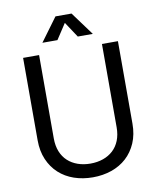

<svg xmlns="http://www.w3.org/2000/svg" viewBox="-98 -989 882 1075"><g transform="rotate(-10 343.0 -451.0)"><path d="M612.3 -247.1Q612.3 -185.5 591.6 -137.5Q570.8 -89.4 534.7 -56.4Q498.5 -23.4 449.2 -6.3Q399.9 10.7 342.8 10.7Q285.6 10.7 236.3 -6.3Q187 -23.4 150.9 -56.4Q114.7 -89.4 94 -137.5Q73.2 -185.5 73.2 -247.1V-715.8H164.1V-242.2Q164.1 -199.7 177.2 -167Q190.4 -134.3 214.4 -112.3Q238.3 -90.3 271 -78.9Q303.7 -67.4 342.8 -67.4Q381.8 -67.4 414.6 -78.9Q447.3 -90.3 471.2 -112.3Q495.1 -134.3 508.3 -167Q521.5 -199.7 521.5 -242.2V-715.8H612.3ZM292 -913.1H383.3L481 -780.3H395.5L337.4 -868.2L279.8 -780.3H194.3Z"/></g></svg>

Font: Arian AMU
Style: Regular
Weight: 400
Designer: Ruben Hakobyan (Tarumian)
Foundry: Ruben Hakobyan (Tarumian)
Version: Version 4.003